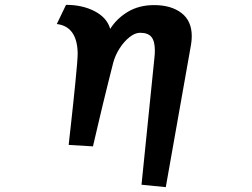

<svg xmlns="http://www.w3.org/2000/svg" viewBox="-20 -596 1040 791"><path d="M563 165 616 -356Q617 -365 617.5 -373Q618 -381 618 -388Q618 -426 604 -443.5Q590 -461 557 -461Q536 -461 513 -442.5Q490 -424 472 -395.5Q454 -367 446 -336Q437 -300 425.5 -254.5Q414 -209 403 -163Q392 -117 383 -78.5Q374 -40 368.5 -16.5Q363 7 363 7L263 1Q263 1 265.5 -23Q268 -47 272.5 -85.5Q277 -124 281.5 -168.5Q286 -213 290.5 -256Q295 -299 297.5 -331.5Q300 -364 300 -377V-379Q297 -487 214 -497L252 -576Q320 -576 370.5 -549.5Q421 -523 434 -477Q461 -520 507 -547.5Q553 -575 615 -575Q685 -575 727.5 -542.5Q770 -510 770 -447Q770 -430 767 -412L663 175Z"/></svg>

Font: RocknRoll One
Style: Regular
Weight: 400
Designer: Fontworks Inc.
Foundry: Fontworks Inc.
Version: Version 1.100